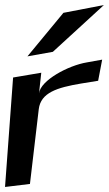

<svg xmlns="http://www.w3.org/2000/svg" viewBox="-58 -709 433 763"><path d="M97 -338 106 -420 -6 -401 -38 34 61 22 96 -275C104 -341 169 -361 264 -377L332 -388L348 -472L287 -461C214 -449 103 -390 97 -338ZM355 -689 194 -658 51 -485 152 -503Z"/></svg>

Font: Gamestation Warped
Style: Italic
Weight: 400
Designer: Jonas Hecksher
Foundry: Jonas Hecksher, Playtypeª, e-types AS
Version: Version 1.003